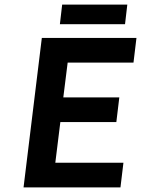

<svg xmlns="http://www.w3.org/2000/svg" viewBox="-20 -820 617 840"><path d="M507 0 520 -108H222L244 -286H489L502 -394H257L276 -546H564L577 -654H163L83 0ZM527 -714 537 -800H252L242 -714Z"/></svg>

Font: Falling Sky
Style: MedObl
Weight: 500
Designer: Paul D. Hunt
Foundry: Adobe Systems Incorporated
Version: Version 1.02